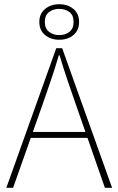

<svg xmlns="http://www.w3.org/2000/svg" viewBox="-20 -888 560 908"><path d="M10 0 246 -660H274L510 0H476L338 -396Q317 -456 298.5 -510.5Q280 -565 262 -626H258Q240 -565 221.5 -510.5Q203 -456 182 -396L42 0ZM112 -236V-264H405V-236ZM260 -700Q220 -700 193 -722.5Q166 -745 166 -784Q166 -823 193 -845.5Q220 -868 260 -868Q301 -868 327.5 -845.5Q354 -823 354 -784Q354 -745 327.5 -722.5Q301 -700 260 -700ZM260 -722Q289 -722 308.5 -737.5Q328 -753 328 -784Q328 -816 308.5 -831Q289 -846 260 -846Q232 -846 212 -831Q192 -816 192 -784Q192 -753 212 -737.5Q232 -722 260 -722Z"/></svg>

Font: Source Sans 3 VF
Style: Regular
Weight: 200
Designer: Paul D. Hunt
Foundry: Adobe
Version: Version 3.046;hotconv 1.0.118;makeotfexe 2.5.65603